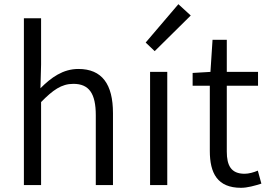

<svg xmlns="http://www.w3.org/2000/svg" viewBox="-20 -883 1281 916"><path d="M94 0H176V-396C232 -453 273 -483 330 -483C405 -483 437 -437 437 -333V0H519V-343C519 -481 467 -554 354 -554C280 -554 224 -513 173 -462L176 -575V-796H94Z M696 0H778V-540H696ZM718 -639 890 -809 831 -863 675 -680Z M1130 13C1160 13 1196 3 1227 -7L1210 -69C1192 -61 1167 -54 1147 -54C1082 -54 1062 -94 1062 -160V-474H1211V-540H1062V-693H994L984 -540L899 -535V-474H981V-163C981 -57 1017 13 1130 13Z"/></svg>

Font: ChiuKong Gothic MN Normal
Style: Regular
Weight: 350
Designer: Ryoko NISHIZUKA 西塚涼子 (kana, bopomofo & ideographs); Paul D. Hunt (Latin, Greek & Cyrillic); Sandoll Communications 산돌커뮤니
Foundry: Adobe
Version: Version 1.300